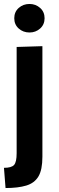

<svg xmlns="http://www.w3.org/2000/svg" viewBox="-20 -757 298 969"><path d="M129 -593Q97 -593 74.5 -613Q52 -633 52 -665Q52 -697 74.5 -717Q97 -737 129 -737Q160 -737 182.5 -717Q205 -697 205 -665Q205 -633 182.5 -613Q160 -593 129 -593ZM8 192 0 90Q38 90 51 75.5Q64 61 64 16V-520L194 -524V34Q194 100 174 133.5Q154 167 112.5 179.5Q71 192 8 192Z"/></svg>

Font: Murecho Medium
Style: Regular
Weight: 500
Designer: Neil Summerour
Foundry: Positype
Version: Version 1.010; ttfautohint (v1.8.3)